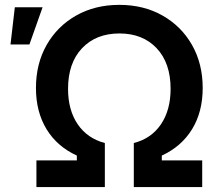

<svg xmlns="http://www.w3.org/2000/svg" viewBox="-20 -757 875 777"><path d="M127.4 0V-107.9H291V-127.4Q210.9 -164.1 168.2 -234.4Q125.5 -304.7 125.5 -400.9Q125.5 -499 168.7 -575Q211.9 -650.9 288.1 -694.1Q364.3 -737.3 462.9 -737.3Q561.5 -737.3 637.7 -694.1Q713.9 -650.9 757.1 -575Q800.3 -499 800.3 -400.9Q800.3 -304.2 757.3 -234.1Q714.4 -164.1 634.8 -127.4V-107.9H798.3V0H521.5V-178.2Q592.3 -196.3 631.3 -253.9Q670.4 -311.5 670.4 -397.5Q670.4 -502 614 -561.8Q557.6 -621.6 463.4 -621.6Q368.7 -621.6 312 -561.8Q255.4 -502 255.4 -397.5Q255.4 -311.5 294.4 -254.2Q333.5 -196.8 404.3 -178.2V0ZM22.5 -577.1 40 -727.5H152.3L99.1 -577.1Z"/></svg>

Font: Inter Display SemiBold
Style: Regular
Weight: 600
Designer: Rasmus Andersson
Foundry: rsms
Version: Version 4.001;git-9221beed3